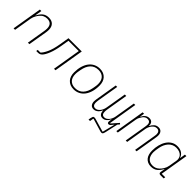

<svg xmlns="http://www.w3.org/2000/svg" viewBox="245 -1724 3110 3110"><g transform="rotate(45 1800.0 -169.0)"><path d="M81 0 167 -516H201L182 -400H186Q215 -460 257 -494Q299 -528 365 -528Q431 -528 467 -490.5Q503 -453 503 -385Q503 -371 501.5 -356Q500 -341 498 -326L443 0H409L463 -323Q465 -337 466.5 -352Q468 -367 468 -380Q468 -497 356 -497Q321 -497 288 -482.5Q255 -468 228 -434Q221 -425 212 -412.5Q203 -400 194 -383.5Q185 -367 177.5 -347.5Q170 -328 166 -306L115 0Z M605 -30H665Q698 -57 735.5 -136.5Q773 -216 795 -348L823 -516H1127L1041 0H1007L1088 -486H852L830 -353Q810 -231 777.5 -148Q745 -65 710 -29Q694 -13 678 -6.5Q662 0 639 0H600Z M1466 12Q1420 12 1385 -3Q1350 -18 1326 -44.5Q1302 -71 1290 -107.5Q1278 -144 1278 -187Q1278 -266 1296.5 -329.5Q1315 -393 1348.5 -437Q1382 -481 1429.5 -504.5Q1477 -528 1534 -528Q1580 -528 1615 -513Q1650 -498 1674 -471.5Q1698 -445 1710 -408.5Q1722 -372 1722 -329Q1722 -249 1703.5 -186Q1685 -123 1651.5 -79Q1618 -35 1570.5 -11.5Q1523 12 1466 12ZM1468 -19Q1554 -19 1606 -74.5Q1658 -130 1675 -228L1684 -280Q1686 -295 1687 -305.5Q1688 -316 1688 -333Q1688 -369 1678.5 -399Q1669 -429 1650 -450.5Q1631 -472 1601.5 -484.5Q1572 -497 1532 -497Q1446 -497 1394 -441.5Q1342 -386 1325 -288L1316 -236Q1314 -221 1313 -210.5Q1312 -200 1312 -183Q1312 -147 1321.5 -117Q1331 -87 1350 -65.5Q1369 -44 1398.5 -31.5Q1428 -19 1468 -19Z M2283 190Q2274 190 2262.5 187.5Q2251 185 2235 180L2033 120L2028 125L2018 186H1984L1991 146Q1995 124 2002 109Q2009 94 2032 94Q2040 94 2050.5 96.5Q2061 99 2078 104L2282 164L2287 160L2340 -49H2337L2309 -15Q2295 2 2285.5 7Q2276 12 2268 12Q2239 12 2239 -19Q2239 -27 2241 -42Q2243 -57 2245 -66L2247 -79H2244Q2236 -62 2225 -45.5Q2214 -29 2199.5 -16.5Q2185 -4 2167 4Q2149 12 2127 12Q2089 12 2068.5 -13.5Q2048 -39 2048 -84H2045Q2037 -66 2025 -48.5Q2013 -31 1997.5 -17.5Q1982 -4 1963 4Q1944 12 1922 12Q1880 12 1859 -15.5Q1838 -43 1838 -85Q1838 -96 1839.5 -111Q1841 -126 1843 -138L1906 -516H1939L1877 -145Q1875 -131 1873.5 -116Q1872 -101 1872 -90Q1872 -57 1887 -37.5Q1902 -18 1932 -18Q1956 -18 1975.5 -30Q1995 -42 2010 -60Q2043 -100 2053 -158L2113 -516H2146L2084 -145Q2081 -129 2080 -113Q2079 -97 2079 -89Q2079 -18 2137 -18Q2163 -18 2183 -31Q2203 -44 2217 -61Q2251 -102 2261 -162L2320 -516H2353L2271 -23L2278 -17L2383 -136L2401 -119L2372 -85L2324 131Q2316 165 2308 177.5Q2300 190 2283 190Z M2435 0 2521 -516H2554L2541 -437H2544Q2553 -454 2564 -470.5Q2575 -487 2589.5 -499.5Q2604 -512 2622.5 -520Q2641 -528 2665 -528Q2708 -528 2729.5 -502.5Q2751 -477 2748 -432H2751Q2770 -472 2800.5 -500Q2831 -528 2878 -528Q2920 -528 2943 -501Q2966 -474 2966 -431Q2966 -420 2965 -407.5Q2964 -395 2962 -383L2898 0H2865L2927 -373Q2929 -387 2931 -401Q2933 -415 2933 -426Q2933 -459 2916.5 -478.5Q2900 -498 2868 -498Q2844 -498 2825 -487.5Q2806 -477 2787 -455Q2772 -437 2760 -412Q2748 -387 2743 -358L2683 0H2650L2713 -375Q2715 -391 2717 -405Q2719 -419 2719 -430Q2719 -465 2702 -481.5Q2685 -498 2655 -498Q2629 -498 2609 -486.5Q2589 -475 2574 -456Q2560 -437 2546 -411.5Q2532 -386 2527 -354L2468 0Z M3236 12Q3194 12 3162.5 -2.5Q3131 -17 3109.5 -43Q3088 -69 3077.5 -105.5Q3067 -142 3067 -186Q3067 -255 3083 -317Q3099 -379 3129.5 -426Q3160 -473 3205 -500.5Q3250 -528 3308 -528Q3374 -528 3415 -499.5Q3456 -471 3471 -424H3475L3490 -516H3524L3443 -31H3524L3519 0H3446Q3403 0 3411 -43L3423 -117H3420Q3391 -59 3347.5 -23.5Q3304 12 3236 12ZM3242 -19Q3275 -19 3303.5 -29.5Q3332 -40 3358 -64Q3385 -89 3408 -126.5Q3431 -164 3439 -211L3463 -353Q3467 -379 3460.5 -405Q3454 -431 3436 -451.5Q3418 -472 3387 -484.5Q3356 -497 3313 -497Q3272 -497 3238.5 -481Q3205 -465 3180 -437Q3155 -409 3138 -371Q3121 -333 3114 -289L3105 -234Q3101 -211 3101 -185Q3101 -150 3109 -120Q3117 -90 3134 -67.5Q3151 -45 3177.5 -32Q3204 -19 3242 -19Z"/></g></svg>

Font: IBM Plex Mono ExtraLight
Style: Italic
Weight: 200
Italic angle: -9°
Monospace: yes
Designer: Mike Abbink, Paul van der Laan, Pieter van Rosmalen
Foundry: Bold Monday
Version: Version 2.3